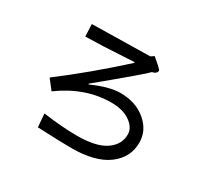

<svg xmlns="http://www.w3.org/2000/svg" viewBox="-154 -960 1307 1224"><g transform="rotate(30 500.0 -347.5)"><path d="M242.2 31.2 234.4 -66.4Q375 -46.9 484.4 -46.9Q625 -46.9 693.4 -93.8Q761.7 -140.6 761.7 -214.8Q761.7 -265.6 709 -302.7Q656.2 -339.8 570.3 -339.8Q378.9 -339.8 203.1 -210.9L148.4 -281.2Q355.5 -437.5 570.3 -632.8L566.4 -636.7L347.7 -625L214.8 -621.1L210.9 -710.9L636.7 -718.8L660.2 -734.4Q730.5 -675.8 730.5 -668Q730.5 -644.5 695.3 -636.7Q671.9 -609.4 382.8 -371.1L386.7 -367.2Q507.8 -421.9 589.8 -421.9Q703.1 -421.9 777.3 -359.4Q851.6 -296.9 851.6 -207Q851.6 -97.7 759.8 -29.3Q668 39.1 492.2 39.1Q421.9 39.1 242.2 31.2Z"/></g></svg>

Font: Droid Sans Fallback
Style: Regular
Weight: 400
Designer: Steve Matteson
Foundry: Ascender Corporation
Version: 3.00 (Khmer version)